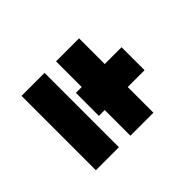

<svg xmlns="http://www.w3.org/2000/svg" viewBox="-91 -736 767 767"><g transform="rotate(45 292.0 -353.0)"><path d="M357 -563V-468H502V-338H357V-305H227V-338H82V-468H227V-563ZM502 -143H82V-273H502Z"/></g></svg>

Font: Tilda Sans Black
Style: Regular
Weight: 900
Designer: ParaType Ltd
Foundry: ParaType Ltd
Version: Version 1.009